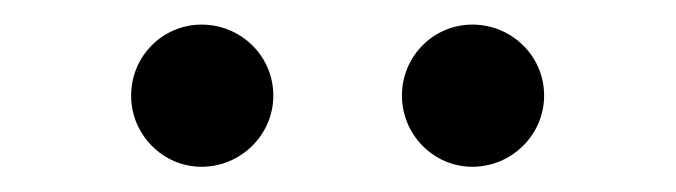

<svg xmlns="http://www.w3.org/2000/svg" viewBox="-20 -731 539 153"><path d="M356.4 -598.1C387.7 -598.1 413.6 -623.5 413.6 -654.8C413.6 -686.5 387.7 -711.4 356.4 -711.4C325.7 -711.4 300.3 -686.5 300.3 -654.8C300.3 -623.5 325.7 -598.1 356.4 -598.1ZM140.6 -598.1C171.9 -598.1 197.8 -623.5 197.8 -654.8C197.8 -686.5 171.9 -711.4 140.6 -711.4C109.9 -711.4 84.5 -686.5 84.5 -654.8C84.5 -623.5 109.9 -598.1 140.6 -598.1Z"/></svg>

Font: Basic
Style: Regular
Weight: 400
Designer: Magnus Gaarde
Foundry: Magnus Gaarde
Version: Version 1.001